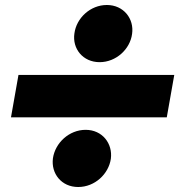

<svg xmlns="http://www.w3.org/2000/svg" viewBox="-20 -750 718 769"><path d="M278 -616C269 -555 312 -501 379 -501C445 -501 501 -553 509 -614C518 -675 475 -730 408 -730C342 -730 286 -678 278 -616ZM24 -280H648L678 -450H54ZM192 -116C184 -55 226 -1 293 -1C360 -1 415 -53 424 -114C432 -175 390 -230 323 -230C257 -230 201 -178 192 -116Z"/></svg>

Font: Jost* Black
Style: Italic
Weight: 900
Italic angle: -10°
Version: Version 3.7